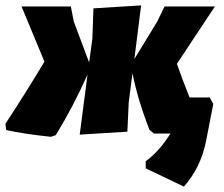

<svg xmlns="http://www.w3.org/2000/svg" viewBox="-41 -496 832 713"><path d="M148 12Q51 2 -18 -13L-21 -36Q60 -160 124 -267L39 -472H222L233 -416L290 -264L302 -352L306 -465L483 -476L458 -277L543 -416L570 -472H757L616 -259Q633 -209 663 -134H738L751 -110L724 29Q704 127 642 197L500 129V103Q548 67 581 16L592 0H531L514 -14Q470 -127 451 -224L437 -116L432 -7L255 4L284 -219Q230 -98 166 6Z"/></svg>

Font: Alegreya Sans SC Black
Style: Italic
Weight: 900
Italic angle: -7°
Designer: Juan Pablo del Peral
Foundry: Huerta Tipografica
Version: Version 2.007